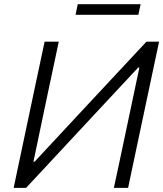

<svg xmlns="http://www.w3.org/2000/svg" viewBox="-20 -916 796 936"><path d="M46.5 0Q59 -59.5 70.8 -115Q82.5 -170.5 96.5 -236.5L146.5 -473Q161 -540.5 172.8 -596.8Q184.5 -653 197.5 -713H266.5Q254 -653.5 242 -597.2Q230 -541 215.5 -473L143 -128H149L361 -356Q441.5 -442 524.2 -531Q607 -620 694 -713H755.5Q743 -654.5 731 -597.5Q719 -540.5 704.5 -472.5L654.5 -237Q640.5 -170.5 628.8 -115.2Q617 -60 604.5 0H535Q548 -60 559.8 -115.2Q571.5 -170.5 585.5 -236.5L659.5 -586.5H653.5L437 -354.5Q339 -249 259.8 -164Q180.5 -79 107 0ZM348.5 -844 359 -895.5H665.5L654.5 -844Z"/></svg>

Font: Commissioner Light
Style: Italic
Weight: 300
Italic angle: -12°
Designer: Kostas Bartsokas
Foundry: Kostas Bartsokas
Version: Version 1.000; ttfautohint (v1.8.3)